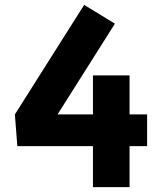

<svg xmlns="http://www.w3.org/2000/svg" viewBox="-20 -760 664 787"><path d="M361 -161H51L41 -291L325 -740L451 -663L216 -291H361V-451H511V-291H583V-161H511V7H361Z"/></svg>

Font: SUITE Heavy
Style: Regular
Weight: 900
Designer: Sun
Foundry: Sun
Version: Version 2.040